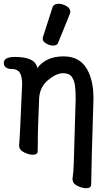

<svg xmlns="http://www.w3.org/2000/svg" viewBox="-20 -796 583 1015"><path d="M261 -555Q244 -555 225 -565.5Q206 -576 206 -590Q206 -601 208 -603L257 -755Q263 -776 290 -776Q310 -776 331 -764Q352 -752 352 -732Q352 -727 288 -572Q283 -555 261 -555ZM435 199Q416 199 391 187.5Q366 176 364 157L363 153Q369 110 370 65L380 -274Q380 -315 376.5 -343Q373 -371 359.5 -390Q346 -409 313 -409Q278 -409 234.5 -373Q191 -337 187 -278Q180 -104 180 -74Q180 -10 179 6Q178 22 152 22Q134 22 107.5 9.5Q81 -3 81 -27Q85 -65 97 -350Q97 -364 95 -379Q89 -431 45 -431Q1 -431 0 -463Q0 -495 59 -495Q168 -495 177 -436Q223 -498 317 -498Q412 -498 450 -411Q474 -355 474 -281V-270Q463 73 462 179Q462 199 435 199Z"/></svg>

Font: LXGW ZhenKai
Style: Regular
Weight: 400
Designer: LXGW / Fontworks Inc.
Foundry: LXGW / Fontworks Inc.
Version: Version 0.800;June 8, 2025